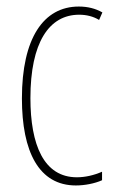

<svg xmlns="http://www.w3.org/2000/svg" viewBox="-20 -557 353 587"><path d="M212 10C239 10 270 4 292 -6V-32C267 -21 240 -15 215 -15C114 -15 73 -114 73 -257C73 -427 130 -512 222 -512C244 -512 265 -507 283 -496L293 -519C272 -531 248 -537 221 -537C113 -537 47 -440 47 -256C47 -93 99 10 212 10Z"/></svg>

Font: Noto Sans Sinhala ExtraCondensed Thin
Style: Regular
Weight: 100
Width: 2
Designer: Jelle Bosma - Monotype Design Team
Foundry: Monotype Imaging Inc.
Version: Version 2.006